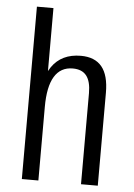

<svg xmlns="http://www.w3.org/2000/svg" viewBox="-53 -781 571 821"><g transform="rotate(5 232.5 -370.0)"><path d="M326 -391Q326 -441 307 -465.5Q288 -490 248 -490Q196 -490 169.5 -446.5Q143 -403 143 -316L112 -248V-306Q112 -427 153.5 -487Q195 -547 278 -547Q338 -547 368 -510.5Q398 -474 398 -399V0H326ZM72 -740H143V-363V0H72Z"/></g></svg>

Font: Pathway Extreme Condensed Light
Style: Regular
Weight: 300
Width: 3
Version: Version 1.001;gftools[0.9.26]